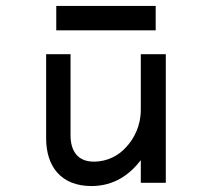

<svg xmlns="http://www.w3.org/2000/svg" viewBox="-20 -614 711 645"><path d="M169 -594V-512H503V-594ZM135 -149C135 -54 186 11 287 11C364 11 416 -28 453 -76V0H537V-432H453V-245C453 -192 431 -149 404 -120C380 -93 343 -71 295 -71C241 -71 217 -107 217 -159V-432H135Z"/></svg>

Font: Charger Monospace
Style: Regular
Weight: 400
Designer: Jasper
Foundry: Cannot Into Space Fonts
Version: Version 0.980